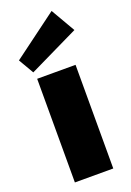

<svg xmlns="http://www.w3.org/2000/svg" viewBox="-157 -884 639 940"><g transform="rotate(-20 162.0 -414.0)"><path d="M262 -540V0H62V-540ZM315 -702 55 -576 9 -655 242 -828Z"/></g></svg>

Font: Pathway Extreme 28pt ExtraBold
Style: Regular
Weight: 800
Designer: Eduardo Rodriguez Tunni
Foundry: Eduardo Rodriguez Tunni
Version: Version 1.001;gftools[0.9.26]